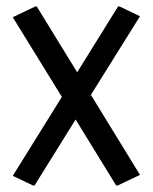

<svg xmlns="http://www.w3.org/2000/svg" viewBox="-20 -564 473 594"><path d="M86.9 9.8H82L19.5 -20L171.4 -264.2L19.5 -510.7L88.9 -543.9H93.8L218.8 -340.3L345.2 -543.9H350.1L413.1 -513.7L261.2 -270.5L413.1 -22.9L344.2 9.8H339.4L213.9 -194.3Z"/></svg>

Font: Nova Square
Style: Book
Weight: 400
Designer: Wojciech Kalinowski "wmk69" (wmk69@o2.pl)
Foundry: Wojciech Kalinowski "wmk69" (wmk69@o2.pl)
Version: Version 3.1.0; 2021-05-23